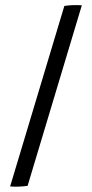

<svg xmlns="http://www.w3.org/2000/svg" viewBox="-20 -621 354 740"><path d="M19 97.7 228 -598.1Q259.8 -603 295.4 -600.6L86.4 95.2Q54.7 100.1 19 97.7Z"/></svg>

Font: Markazi Text Medium
Style: Regular
Weight: 500
Designer: Borna Izadpanah (Arabic designer), Fiona Ross (Arabic design director) and Florian Runge (Latin designer)
Foundry: Borna Izadpanah and Florian Runge
Version: Version 1.001